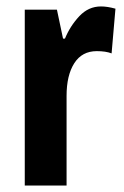

<svg xmlns="http://www.w3.org/2000/svg" viewBox="-20 -577 387 597"><path d="M294 -557Q314 -557 339 -550L327 -411Q309 -418 281 -418Q235 -418 211 -380.5Q187 -343 187 -279V0H57V-547H157L176 -457H182Q198 -496 226.5 -526.5Q255 -557 294 -557Z"/></svg>

Font: Noto Sans Thai ExtCond
Style: Bold
Weight: 700
Width: 2
Designer: Monotype Design Team
Foundry: Monotype Imaging Inc.
Version: Version 2.002; ttfautohint (v1.8.4.7-5d5b)